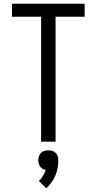

<svg xmlns="http://www.w3.org/2000/svg" viewBox="-20 -755 515 1023"><path d="M199 0V-666H44V-735H431V-666H276V0ZM227 248 187 209Q200 197 209 182Q218 167 224 151Q215 149 207 144.5Q199 140 194 132.5Q189 125 186.5 116.5Q184 108 184 99Q184 88 187.5 77.5Q191 67 198.5 59.5Q206 52 216.5 49Q227 46 238 46Q248 46 258.5 49Q269 52 276.5 59.5Q284 67 287.5 77.5Q291 88 291 99Q291 120 287 140.5Q283 161 275 180Q267 199 254.5 216.5Q242 234 227 248Z"/></svg>

Font: Iosevka QP
Style: Regular
Weight: 400
Designer: Belleve Invis
Foundry: Belleve Invis
Version: Version 20.0.0; ttfautohint (v1.8.4)